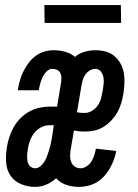

<svg xmlns="http://www.w3.org/2000/svg" viewBox="-20 -725 540 753"><path d="M118 8Q89 8 62.5 -3Q36 -14 21 -36.5Q6 -59 4 -88Q2 -117 7 -147Q10 -167 16.5 -187Q23 -207 33.5 -226Q44 -245 60 -261Q76 -277 95 -287.5Q114 -298 135 -302.5Q156 -307 176 -307H204L220 -405Q221 -414 220.5 -423.5Q220 -433 215.5 -440.5Q211 -448 202.5 -451.5Q194 -455 185 -455Q173 -455 163 -445Q153 -435 147.5 -423.5Q142 -412 138.5 -400Q135 -388 133 -376L132 -371H50L51 -379Q54 -397 59.5 -414.5Q65 -432 73.5 -448.5Q82 -465 94 -480.5Q106 -496 121.5 -507Q137 -518 155 -523Q173 -528 191 -528Q214 -528 235.5 -522Q257 -516 274 -502Q291 -516 312 -522Q333 -528 354 -528Q375 -528 394 -523Q413 -518 428 -505.5Q443 -493 452.5 -476Q462 -459 465.5 -439.5Q469 -420 468 -399Q467 -378 464 -358Q461 -339 455.5 -320.5Q450 -302 440.5 -285Q431 -268 417 -253Q403 -238 386 -227.5Q369 -217 350 -213Q331 -209 312 -209Q302 -209 291.5 -210Q281 -211 270 -213L257 -137Q255 -125 255 -112.5Q255 -100 259.5 -89Q264 -78 273.5 -71.5Q283 -65 296 -65Q308 -65 320 -73Q332 -81 339 -92.5Q346 -104 350 -117Q354 -130 356 -142L436 -133Q433 -116 426.5 -98.5Q420 -81 411 -65Q402 -49 389 -34.5Q376 -20 360 -10.5Q344 -1 325.5 3.5Q307 8 290 8Q264 8 240 0Q216 -8 200 -26Q183 -10 161.5 -1Q140 8 118 8ZM312 -282Q327 -282 341 -290.5Q355 -299 364 -312.5Q373 -326 376.5 -340.5Q380 -355 383 -370Q385 -383 386.5 -396.5Q388 -410 385.5 -422.5Q383 -435 375 -445Q367 -455 354 -455Q343 -455 332 -448.5Q321 -442 314 -431.5Q307 -421 304 -409.5Q301 -398 299 -387L282 -285Q290 -283 297 -282.5Q304 -282 312 -282ZM118 -65Q129 -65 139 -73.5Q149 -82 155 -92.5Q161 -103 165 -114Q169 -125 172.5 -136Q176 -147 178.5 -158.5Q181 -170 183 -181L191 -234H175Q158 -234 142 -226Q126 -218 114.5 -203.5Q103 -189 97 -172Q91 -155 89 -139Q87 -127 86.5 -115Q86 -103 88 -92Q90 -81 98 -73Q106 -65 118 -65ZM155 -635 154 -705H454L455 -635Z"/></svg>

Font: Iosevka Medium
Style: Italic
Weight: 500
Italic angle: -9°
Monospace: yes
Designer: Belleve Invis
Foundry: Belleve Invis
Version: Version 32.5.0; ttfautohint (v1.8.4)